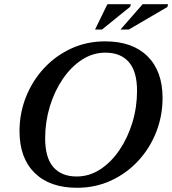

<svg xmlns="http://www.w3.org/2000/svg" viewBox="-20 -878 816 910"><path d="M750.5 -413.5Q750.5 -328.5 720.2 -251.8Q690 -175 635.2 -115.8Q580.5 -56.5 506.2 -22.2Q432 12 345 12Q216 12 144.2 -58.5Q72.5 -129 72.5 -256.5Q72.5 -341.5 103 -418.2Q133.5 -495 188.2 -554.2Q243 -613.5 317 -647.8Q391 -682 478.5 -682Q607.5 -682 679 -611.5Q750.5 -541 750.5 -413.5ZM194 -222.5Q194 -130.5 232.8 -86Q271.5 -41.5 343.5 -41.5Q403 -41.5 455 -75.2Q507 -109 546.2 -167Q585.5 -225 607.5 -297.5Q629.5 -370 629.5 -447.5Q629.5 -539.5 590.5 -584Q551.5 -628.5 479.5 -628.5Q420 -628.5 368.2 -594.8Q316.5 -561 277.2 -503.2Q238 -445.5 216 -372.8Q194 -300 194 -222.5ZM551 -738 656 -858H776.5L773.5 -845L590.5 -738ZM430.5 -738 489 -858H600L597.5 -846.5L463.5 -738Z"/></svg>

Font: Newsreader 16pt SemiBold
Style: Italic
Weight: 600
Italic angle: -17°
Designer: Hugues Gentile
Foundry: Production Type
Version: Version 1.003; ttfautohint (v1.8.3)